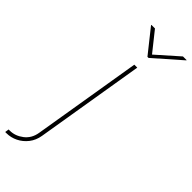

<svg xmlns="http://www.w3.org/2000/svg" viewBox="-402 -792 1030 1030"><g transform="rotate(45 113.0 -276.5)"><path d="M139.2 -541H161.6L59.1 79.1Q52.7 117.7 30.8 145.8Q8.8 173.8 -22 189Q-52.7 204.1 -86.4 204.1H-95.2L-91.8 181.6H-83Q-42.5 181.6 -6.8 154.3Q28.8 127 36.6 79.1ZM80.1 -756.8 168 -646.5 292.5 -756.8H320.3L319.8 -754.4L167.5 -620.6H159.2L52.7 -754.4L53.2 -756.8Z"/></g></svg>

Font: Inter 17pt Thin
Style: Italic
Weight: 250
Italic angle: -9.3988°
Version: Version 4.001;git-66647c0bb